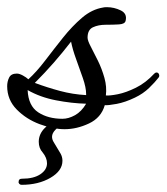

<svg xmlns="http://www.w3.org/2000/svg" viewBox="-23 -336 464 535"><path d="M157 24Q125 24 87.5 10Q50 -4 23.5 -31Q-3 -58 -3 -96Q-3 -109 2.5 -120Q8 -131 24 -131Q31 -131 41 -125.5Q51 -120 56 -115Q79 -136 103 -167.5Q127 -199 152.5 -231Q178 -263 205.5 -286.5Q233 -310 264 -315Q267 -316 275 -316Q295 -316 313.5 -307Q332 -298 327 -278Q325 -269 308.5 -268Q292 -267 271.5 -267Q251 -267 236 -260Q221 -253 221 -231Q221 -223 230 -206Q239 -189 250 -166.5Q261 -144 268 -119Q275 -94 272 -70Q283 -69 305.5 -73.5Q328 -78 355.5 -91.5Q383 -105 407 -131Q410 -134 413 -134Q418 -134 420 -129Q422 -124 419 -120Q409 -107 392.5 -91Q376 -75 353 -64Q326 -51 302 -46.5Q278 -42 269 -43Q259 -8 225 8Q191 24 157 24ZM217 -71V-74Q217 -92 208 -118Q199 -144 189 -171.5Q179 -199 175 -220Q151 -189 126.5 -161Q102 -133 74 -105Q109 -92 144.5 -82.5Q180 -73 217 -71ZM151 -5Q168 -5 186 -15Q204 -25 217 -47Q177 -48 133 -56.5Q89 -65 54 -85Q56 -41 83.5 -23Q111 -5 151 -5ZM37 179Q33 179 30.5 176Q28 173 29 170Q29 162 38 162Q71 162 89.5 149.5Q108 137 108 119Q108 104 96 89Q85 77 85 59Q85 37 102.5 20Q120 3 147 3Q156 3 158 9L155 13Q147 14 142 17Q137 20 132 25Q122 35 122 45Q122 52 126 59Q130 66 135 74Q140 82 145.5 91.5Q151 101 151 112Q151 140 117.5 159.5Q84 179 37 179Z"/></svg>

Font: Corinthia
Style: Bold
Weight: 700
Designer: Robert E. Leuschke
Foundry: Robert E. Leuschke
Version: Version 1.013; ttfautohint (v1.8.3)